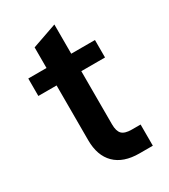

<svg xmlns="http://www.w3.org/2000/svg" viewBox="-167 -747 729 828"><g transform="rotate(-30 197.5 -332.5)"><path d="M239.3 -432.6V-168Q239.3 -133.8 253.4 -119.6Q267.6 -105.5 301.8 -105.5H345.7V0H279.3Q200.2 0 158.2 -41.5Q116.2 -83 116.2 -160.2V-432.6H25.4V-519.5H116.2V-622.1L239.3 -665V-519.5H357.4V-432.6Z"/></g></svg>

Font: Dinish Expanded
Style: Bold
Weight: 700
Width: 7
Designer: Charles Nix
Foundry: Playbeing
Version: Version 2.005; ttfautohint (v1.8.3)